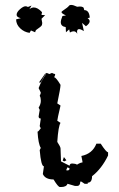

<svg xmlns="http://www.w3.org/2000/svg" viewBox="-20 -751 484 779"><path d="M167 -455.1Q171.4 -455.1 180.2 -450.7L190.9 -455.1Q199.2 -450.7 203.6 -450.7V-446.3L199.7 -437.5Q207 -437.5 225.6 -406.7Q225.6 -394.5 212.4 -331.5L225.6 -322.8Q212.4 -266.6 212.4 -261.2L225.6 -252.4Q216.8 -240.2 212.4 -175.3Q225.6 -155.3 225.6 -148.9L227.5 -96.2L262.2 -78.6Q263.7 -87.4 271 -87.4H275.4Q285.2 -87.4 292.5 -83Q306.6 -91.8 314.5 -91.8V-96.2L310.1 -118.2Q355 -127 371.1 -168H388.7Q411.1 -133.3 418.5 -133.3V-120.1Q392.6 -66.4 353.5 -36.1Q353.5 -9.8 335.9 -9.8V-5.4H323.2L310.1 -14.2H305.7Q305.7 3.4 292.5 3.4H284.2L253.9 -5.4Q249.5 7.8 227.5 7.8H223.1Q215.8 7.8 197.3 -22.9Q163.6 -22.9 153.8 -44.9L158.2 -76.2Q146.5 -76.2 141.1 -142.1L145.5 -150.9Q135.3 -167 132.3 -216.8Q135.7 -216.8 145.5 -230.5L141.1 -239.3L145.5 -270Q136.7 -270 136.7 -278.8L141.1 -305.2L136.7 -314Q145.5 -328.6 145.5 -340.3V-344.7Q145.5 -355 141.1 -362.3Q145.5 -371.1 145.5 -375.5L136.7 -393.6Q150.4 -428.7 167 -450.7ZM239.3 -113.8 249.5 -100.6 240.7 -96.2 234.4 -99.6ZM253.9 -72.3 249.5 -63.5V-59.6H253.9Q262.2 -59.6 262.2 -67.9ZM164.6 -454.1 166 -450.7Q156.7 -439.5 145.5 -416.5H138.2ZM100.1 -617.7Q78.1 -620.6 61.8 -636.2Q45.4 -651.9 45.4 -672.4L64.5 -677.2Q47.4 -681.2 47.4 -690.9Q47.4 -701.7 61 -713.6Q74.7 -725.6 83.5 -725.6Q88.9 -725.6 93.3 -722.7L107.9 -728.5L99.1 -713.4Q107.9 -720.7 117.2 -720.7Q132.8 -720.7 150.4 -701.7L148.4 -690.4L163.1 -689.5L148.4 -674.8L151.4 -657.7Q151.4 -649.4 147.2 -645.3Q143.1 -641.1 137.9 -637.7Q132.8 -634.3 128.2 -630.6Q123.5 -627 122.6 -620.1L105.5 -627.4ZM293.5 -613.8Q288.1 -624 278.8 -624Q271.5 -624 263.7 -619.1L260.7 -631.8L247.6 -620.1L246.6 -641.1Q226.6 -644 226.6 -661.1Q226.6 -669.4 233.4 -686L247.6 -688.5Q229.5 -696.3 229.5 -702.1Q229.5 -703.6 233.4 -706.5Q255.9 -721.7 258.8 -726.3Q261.7 -731 269 -731Q277.3 -731 293 -723.6L303.7 -724.6Q320.8 -724.6 320.8 -713.9L321.8 -710Q341.8 -710 344.2 -679.7L335.4 -677.2Q343.8 -671.4 343.8 -664.6Q343.8 -655.3 328.6 -644.5L313 -658.2L320.3 -625Q308.1 -632.8 300.8 -632.8Q292.5 -632.8 292.5 -621.6Z"/></svg>

Font: Truetypewriter PolyglOTT
Style: Regular
Weight: 400
Designer: Sergey Beatoff a.k.a. Sam_T
Version: Version 3.76